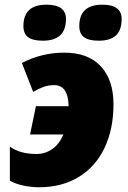

<svg xmlns="http://www.w3.org/2000/svg" viewBox="-20 -787 544 817"><path d="M253.9 -563Q354.5 -563 408.7 -505.1Q462.9 -447.3 462.9 -342.8Q462.9 -238.3 425 -158.2Q387.2 -78.1 315.4 -34.2Q243.7 9.8 146 9.8Q112.8 9.8 79.6 2.7Q46.4 -4.4 22 -18.1V-163.1Q65.4 -131.8 134.8 -131.8Q172.4 -131.8 202.1 -152.6Q231.9 -173.3 250 -214.8H107.9L132.8 -335H272Q270 -424.8 210.9 -424.8Q186 -424.8 165.3 -417.2Q144.5 -409.7 121.1 -396L73.2 -519Q157.7 -563 253.9 -563ZM79.6 -675.8Q79.6 -767.1 177.7 -767.1Q260.7 -767.1 260.7 -706.1Q260.7 -613.8 162.6 -613.8Q119.6 -613.8 99.6 -628.9Q79.6 -644 79.6 -675.8ZM317.4 -675.8Q317.4 -767.1 415.5 -767.1Q497.6 -767.1 497.6 -706.1Q497.6 -658.7 473.4 -636.2Q449.2 -613.8 400.4 -613.8Q357.4 -613.8 337.4 -628.9Q317.4 -644 317.4 -675.8Z"/></svg>

Font: Open Sans Extrabold
Style: Italic
Weight: 800
Italic angle: -12°
Foundry: Ascender Corporation
Version: Version 1.10